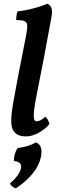

<svg xmlns="http://www.w3.org/2000/svg" viewBox="-20 -730 317 1040"><path d="M121 9C164 9 213 -18 248 -58C245 -72 237 -88 226 -98C206 -80 192 -73 180 -73C161 -73 154 -91 178 -213C205 -347 232 -490 259 -639C266 -680 259 -698 237 -710C197 -692 122 -672 76 -669C69 -655 68 -638 68 -621C132 -621 136 -612 119 -526C49 -171 41 -123 41 -78C39 -23 63 9 121 9ZM66 290C132 247 190 187 203 113C209 75 200 51 174 41C148 57 114 67 76 72C62 91 55 116 55 142C85 145 98 158 94 180C90 204 68 235 34 263C39 277 50 285 66 290Z"/></svg>

Font: Vollkorn Semibold
Style: Italic
Weight: 600
Italic angle: -11°
Designer: Friedrich Althausen
Foundry: Friedrich Althausen
Version: Version 4.015;PS 004.015;hotconv 1.0.88;makeotf.lib2.5.64775